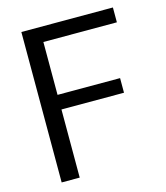

<svg xmlns="http://www.w3.org/2000/svg" viewBox="-106 -782 746 863"><g transform="rotate(-15 267.0 -350.0)"><path d="M74 0V-700H500V-631H158V-385H449V-317H158V0Z"/></g></svg>

Font: DM Sans 24pt
Style: Regular
Weight: 400
Designer: Colophon Foundry, Jonny Pinhorn
Foundry: Colophon Foundry
Version: Version 4.004;gftools[0.9.30]